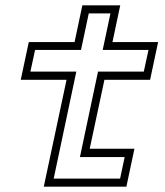

<svg xmlns="http://www.w3.org/2000/svg" viewBox="-20 -697 616 717"><path d="M143.5 0 228.5 -399H57.5L87.5 -540H258.5L287.5 -677H429L400 -540H570.5L540.5 -399H370L315 -141.5H482L452 0ZM180.5 -30H428.5L445.5 -110.5H278.5L346 -429.5H517L534.5 -510.5H363.5L392.5 -647H311.5L282.5 -510.5H111L93.5 -429.5H265Z"/></svg>

Font: Tourney Expanded Light
Style: Italic
Weight: 300
Width: 7
Italic angle: -12°
Designer: Tyler Finck
Foundry: Etcetera Type Co
Version: Version 1.010; ttfautohint (v1.8.3)